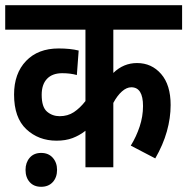

<svg xmlns="http://www.w3.org/2000/svg" viewBox="-20 -642 719 737"><path d="M679 -528H415V-362Q454 -400 506 -400Q562 -400 598.5 -358Q635 -316 635 -239Q635 -189 620.5 -137.5Q606 -86 576 -34L482 -83Q503 -117 516 -156Q529 -195 529 -235Q529 -307 484 -307Q466 -307 448 -291Q430 -275 415 -247V0H308V-140Q285 -122 258.5 -112Q232 -102 197 -102Q128 -102 81 -146Q34 -190 34 -279Q34 -360 80 -408Q126 -456 205 -456Q250 -456 282 -448L275 -354Q250 -361 219 -361Q181 -361 160.5 -339.5Q140 -318 140 -278Q140 -231 160.5 -213.5Q181 -196 209 -196Q240 -196 263.5 -211.5Q287 -227 308 -254V-528H0V-622H679ZM78 10Q78 -18 94 -36.5Q110 -55 138 -55Q166 -55 182.5 -36.5Q199 -18 199 10Q199 39 182.5 57Q166 75 138 75Q110 75 94 57Q78 39 78 10Z"/></svg>

Font: Noto Sans Condensed SemiBold
Style: Regular
Weight: 600
Width: 3
Designer: Monotype Design Team
Foundry: Monotype Imaging Inc.
Version: Version 2.013; ttfautohint (v1.8.4.7-5d5b)